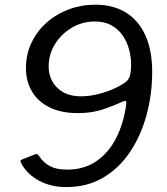

<svg xmlns="http://www.w3.org/2000/svg" viewBox="-20 -771 698 801"><path d="M257.4 9.4Q218.3 9.4 186.9 0.4Q155.5 -8.6 132 -23.4Q108.5 -38.1 92.3 -56.2Q76.1 -74.2 67.3 -92.7Q62.7 -101.3 69.9 -104.9L126.3 -127Q136.6 -132 144.2 -118.2Q162.2 -91.5 189 -77.4Q215.9 -63.4 260.2 -63.4Q331.3 -63.4 382.6 -98.9Q433.9 -134.4 464.9 -195.8Q495.9 -257.1 506.5 -334.1Q508 -347.4 504.9 -349.5Q501.7 -351.6 493.6 -348Q452.9 -329.2 407.8 -314.2Q362.7 -299.1 304.9 -299.1Q234.8 -299.1 186.5 -323.2Q138.1 -347.2 113.2 -389.7Q88.3 -432.1 88.3 -486.8Q88.3 -544.9 111.6 -593.3Q134.8 -641.7 175.1 -677.2Q215.3 -712.7 267.5 -732.1Q319.7 -751.4 377.4 -751.4Q453 -751.4 506 -718.3Q558.9 -685.1 586.9 -622.5Q614.9 -559.8 614.9 -471Q614.9 -377.6 591.4 -291.3Q567.9 -205 522.5 -137.2Q477.2 -69.3 410.5 -29.9Q343.8 9.4 257.4 9.4ZM318.1 -369.2Q347.3 -369.2 379.2 -376.1Q411.2 -383 441.4 -395.1Q471.6 -407.1 494.3 -421.7Q515.4 -434 521.2 -452.7Q527 -471.4 527 -501.8Q527 -533.2 518.4 -564.9Q509.8 -596.6 491.8 -623Q473.8 -649.4 445 -665.4Q416.1 -681.4 375.6 -681.4Q324.1 -681.4 280 -655.6Q236 -629.7 209.5 -587.1Q183 -544.5 183 -493.8Q183 -440.5 218.9 -404.8Q254.8 -369.2 318.1 -369.2Z"/></svg>

Font: Libre Franklin Thin
Style: Italic
Weight: 100
Italic angle: -8°
Designer: Pablo Impallari, Rodrigo Fuenzalida, Nhung Nguyen
Foundry: Impallari Type
Version: Version 3.000